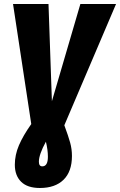

<svg xmlns="http://www.w3.org/2000/svg" viewBox="-20 -715 599 958"><path d="M301 -90Q321 -36 330 -3.5Q339 29 339 63Q339 141 297 182Q255 223 179 223Q117 223 85.5 192Q54 161 54 107Q54 58 74.5 10Q95 -38 136 -96L45 -695H222L239 -210L381 -695H559ZM209 -8Q174 56 174 92Q174 115 191 115Q219 115 219 67Q219 33 209 -8Z"/></svg>

Font: Fira Sans Extra Condensed ExtraBold
Style: Italic
Weight: 800
Width: 3
Italic angle: -8°
Designer: Carrois Corporate & Edenspiekermann AG
Foundry: Carrois Corporate GbR & Edenspiekermann AG
Version: Version 4.203